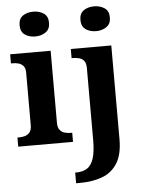

<svg xmlns="http://www.w3.org/2000/svg" viewBox="-64 -820 826 1110"><g transform="rotate(-5 348.5 -265.0)"><path d="M17 0V-53H29Q44 -53 60.5 -57.5Q77 -62 88.5 -75.9Q100 -89.8 100 -117.7V-422Q100 -448.9 88 -462Q76 -475 59.5 -479Q43 -483 29 -483H17V-536H252V-118Q252 -90 263.5 -76Q275 -62 292 -57.5Q309 -53 323 -53H335V0ZM171.1 -626Q135 -626 110.5 -643.5Q86 -661 86 -698Q86 -736 110.7 -753Q135.5 -770 171.5 -770Q206 -770 231.5 -753Q257 -736 257 -698Q257 -661 231.4 -643.5Q205.8 -626 171.1 -626ZM332 240V178H339.2Q376 178 401.2 162Q426.3 146.1 439.2 106.9Q452 67.7 452 0V-417.4Q452 -446.2 441 -460.1Q430 -474 411.8 -478.5Q393.6 -483 372 -483H369V-536H604V8Q604 97 571.6 148Q539.2 199 482.6 219.5Q426.1 240 352.3 240ZM524.2 -626Q488 -626 463.5 -643.5Q439 -661 439 -698Q439 -736 463.8 -753Q488.5 -770 524.5 -770Q559 -770 584.5 -753Q610 -736 610 -698Q610 -661 584.4 -643.5Q558.8 -626 524.2 -626Z"/></g></svg>

Font: Noto Serif Gujarati
Style: Regular
Weight: 400
Designer: Universal Thirst, Indian Type Foundry and the Monotype Design Team
Foundry: Monotype Imaging Inc.
Version: Version 2.102